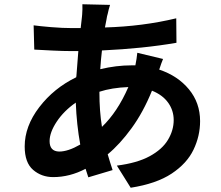

<svg xmlns="http://www.w3.org/2000/svg" viewBox="-20 -824 1040 902"><path d="M447 -393V-392Q447 -301 459 -228Q532 -298 583 -415Q505 -412 447 -393ZM258 -112Q300 -112 357 -145Q340 -238 336 -342Q280 -303 246.5 -252.5Q213 -202 213 -161Q213 -113 258 -112ZM625 -576 746 -547Q738 -528 728 -497Q815 -468 867.5 -404.5Q920 -341 920 -255Q920 -185 889 -120.5Q858 -56 786.5 -8.5Q715 39 594 58L529 -46Q624 -58 683 -90Q742 -122 769 -167Q796 -212 796 -260Q796 -305 770 -341.5Q744 -378 694 -398Q653 -297 598 -221.5Q543 -146 486 -99Q497 -61 509 -25L395 9Q394 5 392 0Q387 -15 382 -31Q308 8 230 8Q175 8 135.5 -26Q96 -60 96 -136Q96 -231 164.5 -320.5Q233 -410 338 -461Q338 -465 339 -468Q343 -527 348 -584H317Q277 -584 227 -586.5Q177 -589 141 -591L138 -705Q167 -701 220.5 -696.5Q274 -692 320 -692H359L365 -745Q365 -750 366 -756Q368 -782 367 -804L497 -801Q490 -779 486 -759Q484 -753 483 -748Q481 -740 480 -731Q476 -714 473 -695Q650 -700 808 -738L809 -623Q653 -596 459 -587Q454 -545 451 -499Q526 -517 598 -517H616Q619 -532 621.5 -548Q624 -564 625 -576Z"/></svg>

Font: Source Han Sans CN Bold
Style: Bold
Weight: 700
Designer: Ryoko NISHIZUKA 西塚涼子 (kana & ideographs); Paul D. Hunt (Latin, Greek & Cyrillic); Wenlong ZHANG 张文龙 (bopomofo); Sandoll 
Foundry: Adobe Systems Incorporated
Version: Version 1.00;May 30, 2023;FontCreator 11.5.0.2422 32-bit